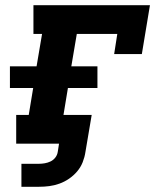

<svg xmlns="http://www.w3.org/2000/svg" viewBox="-20 -550 640 735"><path d="M62 165V77H129Q140 77 151.5 75Q163 73 173.5 68Q184 63 191.5 53.5Q199 44 201 32L206 0H42V-110H90L107 -213H18V-296H120L141 -420H108V-530H554L523 -343H417L429 -420H274L253 -296H353V-213H240L223 -110H331L307 32Q304 52 296.5 71Q289 90 275.5 106Q262 122 244.5 134Q227 146 207.5 153Q188 160 168.5 162.5Q149 165 129 165Z"/></svg>

Font: Iosevka Curly Slab XBdExObl
Style: Regular
Weight: 800
Width: 7
Italic angle: -9°
Monospace: yes
Designer: Belleve Invis
Foundry: Belleve Invis
Version: Version 11.1.0; ttfautohint (v1.8.3)